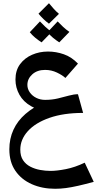

<svg xmlns="http://www.w3.org/2000/svg" viewBox="-20 -750 622 1192"><path d="M322 422Q242 422 177.5 393.5Q113 365 75.5 310.5Q38 256 38 177Q38 111 63.5 55.5Q89 0 138 -42.5Q187 -85 254 -114L446 -124L496 -49Q375 -49 287.5 -18.5Q200 12 153 64Q106 116 106 179Q106 219 123 244.5Q140 270 168 284.5Q196 299 229 305Q262 311 294 311Q333 311 389 300Q445 289 506 260L562 379Q507 394 465 403.5Q423 413 389 417.5Q355 422 322 422ZM496 -49 296 -63Q222 -63 173.5 -90.5Q125 -118 100.5 -162Q76 -206 76 -256Q76 -313 104.5 -351.5Q133 -390 179 -410Q225 -430 278 -430Q328 -430 376.5 -413Q425 -396 464 -355L386 -266Q368 -283 333.5 -299.5Q299 -316 260 -316Q211 -316 180.5 -288.5Q150 -261 150 -223Q150 -198 165 -176.5Q180 -155 205 -142.5Q230 -130 260 -130Q303 -130 340 -139Q377 -148 408 -156.5Q439 -165 464 -165ZM284 -603Q265 -617 249.5 -632Q234 -647 219 -665L284 -730Q300 -711 313.5 -695.5Q327 -680 346 -664ZM238 -487Q218 -500 198.5 -516Q179 -532 165 -550L228 -617Q245 -599 262 -583Q279 -567 301 -552ZM348 -487Q328 -500 308.5 -516Q289 -532 275 -550L338 -617Q355 -599 372 -583Q389 -567 411 -552Z"/></svg>

Font: Marhey Light
Style: Regular
Weight: 400
Version: Version 1.000